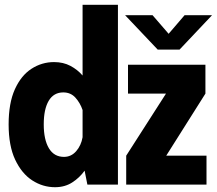

<svg xmlns="http://www.w3.org/2000/svg" viewBox="-20 -770 904 801"><path d="M209.5 11Q158.5 11 114.5 -17.5Q70.5 -46 43.2 -104Q16 -162 16 -251Q16 -340 42 -397.5Q68 -455 111.2 -483Q154.5 -511 205.5 -511Q244 -511 273.8 -495.2Q303.5 -479.5 324.5 -455V-750H472V0H344.5L333 -58Q312 -28.5 281.2 -8.8Q250.5 11 209.5 11ZM502 -706.5H616.5L683.5 -629L750 -706.5H864.5L729 -563H638ZM506.5 0V-120.5L672.5 -379.5H514V-500H837V-379.5L673.5 -120.5H841.5V0ZM162.5 -251Q162.5 -187.5 184 -151.5Q205.5 -115.5 247 -115.5Q277 -115.5 297.8 -139.2Q318.5 -163 324.5 -197.5V-311Q314.5 -340.5 294.8 -362.5Q275 -384.5 244 -384.5Q204 -384.5 183.2 -349.5Q162.5 -314.5 162.5 -251Z"/></svg>

Font: Trispace
Style: Bold
Weight: 700
Designer: Tyler Finck
Foundry: Etcetera Type Company
Version: Version 1.210; ttfautohint (v1.8.3)